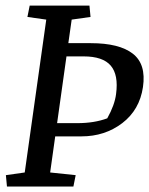

<svg xmlns="http://www.w3.org/2000/svg" viewBox="-20 -681 544 701"><path d="M262.7 -231.4Q324.2 -231.4 371.6 -249Q398.9 -297.9 403.8 -337.9Q413.1 -407.7 384.3 -441.4Q355.5 -475.1 285.6 -475.1H222.7L188.5 -231.4ZM311.5 -523.4Q415.5 -523.4 464.8 -485.1Q514.2 -446.8 502 -363.3Q489.7 -279.8 426.3 -231.4Q362.8 -183.1 277.8 -183.1H181.6L163.1 -51.3L256.3 -41.5L248 0H5.4L1.5 -41.5L70.3 -51.3L148.9 -609.4L80.1 -619.1L88.4 -660.6H306.6L310.5 -619.1L241.7 -609.4L229.5 -523.4Z"/></svg>

Font: NoticiaText-Italic
Style: Italic
Weight: 400
Italic angle: -8°
Designer: JM Sole
Foundry: JM Sole
Version: Version 1.003